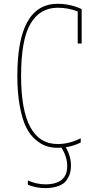

<svg xmlns="http://www.w3.org/2000/svg" viewBox="-20 -760 540 1000"><path d="M400.4 -40V-17.6Q362.3 1 322.3 6.8Q350.6 54.7 349.6 105.5Q349.6 124 344.7 141.6Q339.8 159.2 327.1 178.2Q314.5 197.3 285.2 208.5Q255.9 219.7 214.8 219.7Q168.9 219.7 125 202.1V179.7Q167 199.2 214.8 200.2Q330.1 200.2 330.1 105.5Q330.1 56.6 299.8 8.8Q296.9 8.8 290.5 9.3Q284.2 9.8 280.3 9.8Q249 9.8 221.7 1Q194.3 -7.8 165 -32.7Q135.7 -57.6 115.7 -98.1Q95.7 -138.7 83 -207.5Q70.3 -276.4 70.3 -365.2Q70.3 -740.2 280.3 -740.2Q344.7 -740.2 405.3 -712.9V-533.2H384.8V-700.2Q335 -719.7 280.3 -719.7Q187.5 -719.7 138.7 -636.2Q89.8 -552.7 89.8 -365.2Q89.8 -9.8 280.3 -9.8Q341.8 -9.8 400.4 -40Z"/></svg>

Font: Mgen+ 1mn thin
Style: Regular
Weight: 100
Designer: [Source Han Sans]
Ryoko NISHIZUKA  (kana & ideographs); Paul D. Hunt (Latin, Greek & Cyrillic); Wenlong ZHANG  (bopomofo
Version: Version 1.059.20150602